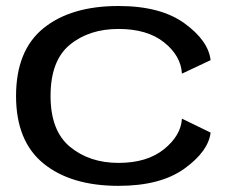

<svg xmlns="http://www.w3.org/2000/svg" viewBox="-20 -614 794 640"><path d="M375 5.5Q515 5.5 594.8 -52Q674.5 -109.5 682 -172L586.5 -218.5Q583 -162 526.5 -116.5Q470 -71 375 -71Q278.5 -71 213.5 -124.5Q148.5 -178 148.5 -294Q148.5 -412 212.8 -464.8Q277 -517.5 375 -517.5Q471 -517.5 527 -472.8Q583 -428 586.5 -368.5L682 -413.5Q674.5 -478.5 595 -536.2Q515.5 -594 375 -594Q216.5 -594 125 -520Q33.5 -446 33.5 -294Q33.5 -143.5 125 -69Q216.5 5.5 375 5.5Z"/></svg>

Font: Anybody Expanded
Style: Regular
Weight: 400
Width: 7
Version: Version 1.113;gftools[0.9.25]